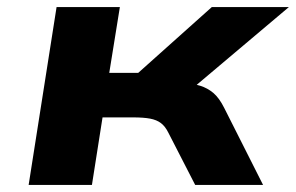

<svg xmlns="http://www.w3.org/2000/svg" viewBox="-20 -523 837 543"><path d="M61 0 140 -503H319L289 -317H371L579 -503H797L490 -244L492 -290Q525 -287 546 -280.5Q567 -274 583.5 -260Q600 -246 614 -218L724 0H532L456 -148Q447 -166 435 -175Q423 -184 404.5 -187.5Q386 -191 356 -191H270L240 0Z"/></svg>

Font: Nunito Sans 7pt Expanded ExtraBold
Style: Italic
Weight: 800
Width: 7
Italic angle: -9°
Designer: Vernon Adams
Foundry: Vernon Adams
Version: Version 3.101;gftools[0.9.27]